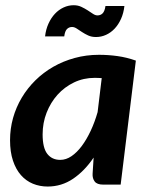

<svg xmlns="http://www.w3.org/2000/svg" viewBox="-20 -700 568 728"><path d="M437.5 0H371.6Q347.7 0 338.9 -12Q330.1 -23.9 331.1 -41L335 -102.5Q300.8 -51.8 257.1 -22.2Q213.4 7.3 160.6 7.3Q130.9 7.3 104.7 -3.4Q78.6 -14.2 59.3 -36.1Q40 -58.1 29.1 -91.1Q18.1 -124 18.1 -168.5Q18.1 -211.9 29.5 -252.7Q41 -293.5 62.5 -329.6Q84 -365.7 114.3 -395.5Q144.5 -425.3 182.1 -446.8Q219.7 -468.3 263.4 -480.2Q307.1 -492.2 355.5 -492.2Q390.6 -492.2 425.8 -487.3Q460.9 -482.4 495.1 -470.2ZM208.5 -93.8Q230.5 -93.8 251.2 -107.9Q272 -122.1 290.3 -146.7Q308.6 -171.4 324 -204.3Q339.4 -237.3 350.1 -274.9L365.7 -403.8Q358.9 -404.3 352.1 -404.5Q345.2 -404.8 338.9 -404.8Q296.9 -404.8 260.7 -387.5Q224.6 -370.1 198.2 -340.8Q171.9 -311.5 156.7 -272.7Q141.6 -233.9 141.6 -190.4Q141.6 -139.2 159.4 -116.5Q177.2 -93.8 208.5 -93.8ZM349.6 -641.6Q361.3 -641.6 369.1 -649.4Q377 -657.2 379.9 -677.2H451.7Q448.7 -650.4 439 -628.7Q429.2 -606.9 414.8 -591.6Q400.4 -576.2 382.1 -567.9Q363.8 -559.6 343.8 -559.6Q327.6 -559.6 314.7 -565.4Q301.8 -571.3 290.8 -578.6Q279.8 -585.9 270.8 -591.8Q261.7 -597.7 253.4 -597.7Q241.7 -597.7 233.9 -589.8Q226.1 -582 223.6 -562H150.9Q153.8 -588.4 163.8 -610.4Q173.8 -632.3 188.2 -647.7Q202.6 -663.1 220.9 -671.6Q239.3 -680.2 259.3 -680.2Q275.4 -680.2 288.3 -674.1Q301.3 -668 312.3 -660.9Q323.2 -653.8 332.3 -647.7Q341.3 -641.6 349.6 -641.6Z"/></svg>

Font: Carlito
Style: Bold Italic
Weight: 700
Italic angle: -7°
Designer: Lukasz Dziedzic
Foundry: tyPoland Lukasz Dziedzic
Version: Version 1.104